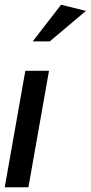

<svg xmlns="http://www.w3.org/2000/svg" viewBox="-33 -791 383 811"><path d="M174 -492H74L-13 0H87ZM105 -616H177L330 -745L225 -771Z"/></svg>

Font: Geom
Style: Italic
Weight: 400
Italic angle: -10°
Version: Version 1.102